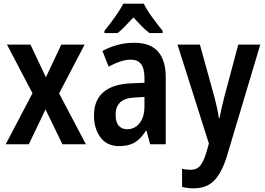

<svg xmlns="http://www.w3.org/2000/svg" viewBox="-20 -786 1441 1046"><path d="M157 -278 18 -543H146L230 -365L314 -543H441L302 -277L448 0H320L228 -190L137 0H11Z M713 -553Q883 -553 883 -363V0H798L778 -74H775Q748 -31 715 -10.5Q682 10 630 10Q562 10 527 -38Q492 -86 492 -157Q492 -240 543.5 -284Q595 -328 694 -332L767 -335V-361Q767 -413 748.5 -437Q730 -461 693 -461Q665 -461 635 -451Q605 -441 572 -423L538 -508Q575 -529 619 -541Q663 -553 713 -553ZM718 -255Q661 -253 635.5 -229Q610 -205 610 -161Q610 -120 627 -101Q644 -82 673 -82Q714 -82 740.5 -115Q767 -148 767 -208V-258ZM763 -766Q780 -732 809.5 -691.5Q839 -651 866 -618V-606H794Q773 -622 751.5 -644Q730 -666 707 -691Q683 -666 661.5 -643.5Q640 -621 621 -606H549V-618Q566 -639 586 -665.5Q606 -692 623.5 -718.5Q641 -745 652 -766Z M947 -543H1069L1149 -254Q1156 -226 1162.5 -197.5Q1169 -169 1172 -143H1176Q1180 -166 1186.5 -194Q1193 -222 1201 -254L1278 -543H1398L1217 62Q1189 154 1147.5 197Q1106 240 1035 240Q1017 240 1001.5 238Q986 236 972 232V133Q982 136 994 137.5Q1006 139 1018 139Q1052 139 1070.5 117Q1089 95 1105 42L1118 -4Z"/></svg>

Font: Noto Sans Khmer UI Condensed SemiBold
Style: Regular
Weight: 600
Width: 3
Designer: Danh Hong and the Monotype Design Team
Foundry: Monotype Imaging Inc.
Version: Version 2.002; ttfautohint (v1.8.4.7-5d5b)